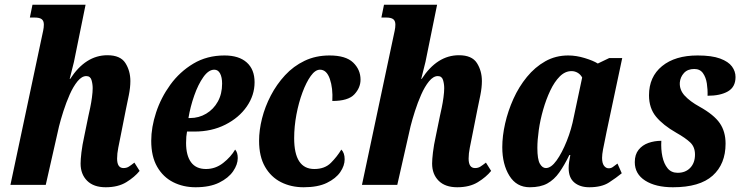

<svg xmlns="http://www.w3.org/2000/svg" viewBox="-20 -780 3126 810"><path d="M426 10Q375 10 347.5 -17.5Q320 -45 320 -90Q320 -107 323.5 -137Q327 -167 336 -208L353 -291Q356 -304 360.5 -325.5Q365 -347 368 -369.5Q371 -392 371 -408Q371 -426 366 -442.5Q361 -459 344 -459Q325 -459 307 -437Q289 -415 274 -381Q259 -347 247.5 -311Q236 -275 229 -247L173 0H24L156 -622Q159 -636 162 -650Q165 -664 165 -676Q165 -692 156 -699Q147 -706 126 -706H106L117 -760H341L292 -519Q287 -499 282 -479Q277 -459 274 -447H276Q341 -547 433 -547Q488 -547 509 -514Q530 -481 530 -438Q530 -411 523.5 -378.5Q517 -346 511 -318L490 -212Q484 -182 479 -157Q474 -132 474 -111Q474 -71 501 -71Q514 -71 523.5 -77Q533 -83 547 -94L569 -59Q548 -33 513 -11.5Q478 10 426 10Z M805 10Q753 10 710.5 -11.5Q668 -33 643 -76.5Q618 -120 618 -186Q618 -243 638.5 -305.5Q659 -368 698.5 -422.5Q738 -477 795.5 -511.5Q853 -546 927 -546Q988 -546 1021 -516.5Q1054 -487 1054 -433Q1054 -378 1021 -330.5Q988 -283 930.5 -254Q873 -225 801 -225H769Q767 -215 766 -203.5Q765 -192 765 -177Q765 -124 786 -95.5Q807 -67 849 -67Q889 -67 921.5 -92.5Q954 -118 972 -149Q983 -137 983 -113Q983 -86 963.5 -57.5Q944 -29 904.5 -9.5Q865 10 805 10ZM782 -282Q819 -282 850 -300.5Q881 -319 899 -351.5Q917 -384 917 -427Q917 -454 908.5 -470Q900 -486 884 -486Q860 -486 838 -455Q816 -424 799.5 -377Q783 -330 775 -282Z M1261 10Q1208 10 1165.5 -11.5Q1123 -33 1098 -76.5Q1073 -120 1073 -186Q1073 -231 1085.5 -280.5Q1098 -330 1122.5 -377Q1147 -424 1182.5 -462.5Q1218 -501 1265 -523.5Q1312 -546 1370 -546Q1439 -546 1470 -516Q1501 -486 1501 -444Q1501 -410 1475 -382Q1449 -354 1382 -354Q1385 -408 1371.5 -447Q1358 -486 1330 -486Q1310 -486 1291 -459.5Q1272 -433 1256 -390Q1240 -347 1230.5 -296.5Q1221 -246 1221 -197Q1221 -67 1306 -67Q1350 -67 1376 -93Q1402 -119 1420 -149Q1434 -135 1434 -108Q1434 -81 1415.5 -54Q1397 -27 1359 -8.5Q1321 10 1261 10Z M1909 10Q1858 10 1830.5 -17.5Q1803 -45 1803 -90Q1803 -107 1806.5 -137Q1810 -167 1819 -208L1836 -291Q1839 -304 1843.5 -325.5Q1848 -347 1851 -369.5Q1854 -392 1854 -408Q1854 -426 1849 -442.5Q1844 -459 1827 -459Q1808 -459 1790 -437Q1772 -415 1757 -381Q1742 -347 1730.5 -311Q1719 -275 1712 -247L1656 0H1507L1639 -622Q1642 -636 1645 -650Q1648 -664 1648 -676Q1648 -692 1639 -699Q1630 -706 1609 -706H1589L1600 -760H1824L1775 -519Q1770 -499 1765 -479Q1760 -459 1757 -447H1759Q1824 -547 1916 -547Q1971 -547 1992 -514Q2013 -481 2013 -438Q2013 -411 2006.5 -378.5Q2000 -346 1994 -318L1973 -212Q1967 -182 1962 -157Q1957 -132 1957 -111Q1957 -71 1984 -71Q1997 -71 2006.5 -77Q2016 -83 2030 -94L2052 -59Q2031 -33 1996 -11.5Q1961 10 1909 10Z M2215 10Q2159 10 2129 -38.5Q2099 -87 2099 -159Q2099 -206 2111 -259Q2123 -312 2146 -363Q2169 -414 2203 -455.5Q2237 -497 2280.5 -521.5Q2324 -546 2377 -546Q2411 -546 2447 -535Q2483 -524 2502 -512L2550 -535H2605L2539 -224Q2537 -212 2532.5 -191.5Q2528 -171 2524 -149.5Q2520 -128 2520 -114Q2520 -92 2528 -81Q2536 -70 2548 -70Q2558 -70 2565.5 -75.5Q2573 -81 2585 -90L2603 -49Q2580 -30 2549 -10Q2518 10 2466 10Q2427 10 2403 -10Q2379 -30 2379 -71Q2379 -84 2381 -97Q2383 -110 2386 -126H2382Q2361 -83 2339.5 -52.5Q2318 -22 2289 -6Q2260 10 2215 10ZM2283 -71Q2305 -71 2328 -103Q2351 -135 2371 -185Q2391 -235 2401 -288L2436 -453Q2429 -466 2417 -473Q2405 -480 2391 -480Q2364 -480 2341.5 -457.5Q2319 -435 2301.5 -398Q2284 -361 2271.5 -317.5Q2259 -274 2253 -231.5Q2247 -189 2247 -156Q2247 -108 2257.5 -89.5Q2268 -71 2283 -71Z M2819 10Q2746 10 2702 -18Q2658 -46 2658 -96Q2658 -128 2674 -148Q2690 -168 2715.5 -177Q2741 -186 2770 -186Q2768 -150 2774.5 -119.5Q2781 -89 2796.5 -70Q2812 -51 2839 -51Q2872 -51 2892 -72Q2912 -93 2912 -128Q2912 -160 2892 -179Q2872 -198 2833 -220Q2777 -252 2747.5 -288Q2718 -324 2718 -378Q2718 -456 2773 -501Q2828 -546 2923 -546Q2983 -546 3018 -533Q3053 -520 3068 -499.5Q3083 -479 3083 -455Q3083 -413 3051 -394.5Q3019 -376 2965 -376Q2966 -402 2962 -428Q2958 -454 2945.5 -471.5Q2933 -489 2909 -489Q2881 -489 2865.5 -472Q2850 -455 2848 -432Q2846 -401 2868.5 -376.5Q2891 -352 2931 -330Q2992 -296 3016.5 -260.5Q3041 -225 3041 -174Q3041 -88 2986.5 -39Q2932 10 2819 10Z"/></svg>

Font: Noto Serif ExtraCondensed ExtraBold
Style: Italic
Weight: 800
Width: 2
Italic angle: -12°
Designer: Monotype Design Team
Foundry: Monotype Imaging Inc.
Version: Version 2.013